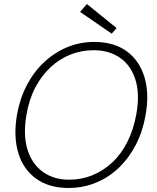

<svg xmlns="http://www.w3.org/2000/svg" viewBox="-20 -920 777 952"><path d="M319 12Q224 12 160 -33.5Q96 -79 71 -160.5Q46 -242 64 -350Q78 -430 112.5 -496.5Q147 -563 198 -611Q249 -659 312 -685.5Q375 -712 447 -712Q545 -712 608 -666Q671 -620 696 -538.5Q721 -457 702 -350Q688 -269 654 -203Q620 -137 569.5 -88.5Q519 -40 455.5 -14Q392 12 319 12ZM323 -29Q384 -29 438 -51Q492 -73 536.5 -114.5Q581 -156 611.5 -216.5Q642 -277 656 -354Q674 -454 651.5 -525Q629 -596 575 -633.5Q521 -671 444 -671Q384 -671 329.5 -649.5Q275 -628 230.5 -586.5Q186 -545 155 -486Q124 -427 111 -350Q94 -249 116.5 -177.5Q139 -106 193 -67.5Q247 -29 323 -29ZM534 -753 377 -861 411 -900 558 -781Z"/></svg>

Font: DM Sans 9pt ExtraLight
Style: Italic
Weight: 250
Italic angle: -10°
Version: Version 4.004;gftools[0.9.30]